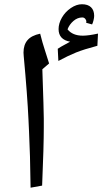

<svg xmlns="http://www.w3.org/2000/svg" viewBox="-20 -871 480 901"><path d="M178.7 -545.9Q185.5 -347.7 185.5 -314.9V-272Q185.5 -185.5 177.7 0L123.5 9.8Q121.6 -149.4 116.2 -254.9L113.8 -306.2Q108.4 -424.8 91.3 -607.9L90.3 -624Q90.3 -660.6 109.1 -682.6Q127.9 -704.6 168.5 -712.9Q179.7 -668.5 189.5 -639.2L210.4 -573.2ZM384.3 -764.2 385.3 -770Q385.3 -776.4 379.9 -782.7Q374.5 -789.1 366.2 -789.1Q343.8 -789.1 324.7 -772.7Q305.7 -756.3 296.9 -733.4Q320.3 -703.6 368.7 -703.6Q395 -703.6 439.9 -713.4L437 -656.2Q373 -639.2 337.2 -624.8Q301.3 -610.4 253.9 -585L251 -642.1Q264.6 -651.4 279.8 -659.2Q294.9 -667 309.1 -675.3Q254.9 -685.1 254.9 -734.4Q254.9 -761.2 270.5 -788.3Q286.1 -815.4 312.5 -833.3Q338.9 -851.1 364.3 -851.1Q392.6 -851.1 407.2 -836.9Q421.9 -822.8 421.9 -796.4Q421.9 -788.1 418.9 -775.9Q416 -763.7 412.1 -756.3Z"/></svg>

Font: Droid Arabic Naskh Colored
Style: Regular
Weight: 400
Designer: Pascal Zoghbi
Foundry: Ascender Corporation
Version: Version 1.00